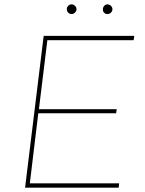

<svg xmlns="http://www.w3.org/2000/svg" viewBox="-20 -868 671 888"><path d="M601 -702 598 -682H199L160 -363H520L517 -344H157L118 -20H531L529 0H96L182 -702ZM289 -825Q289 -835 296 -841.5Q303 -848 312 -848Q321 -847 327.5 -840.5Q334 -834 334 -825Q333 -816 326.5 -809.5Q320 -803 311 -803Q302 -803 295.5 -809.5Q289 -816 289 -825ZM456 -825Q456 -835 462.5 -841.5Q469 -848 478 -848Q487 -847 493.5 -840.5Q500 -834 500 -825Q500 -816 493 -809.5Q486 -803 477 -803Q468 -803 461.5 -809.5Q455 -816 456 -825Z"/></svg>

Font: Josefin Sans Thin
Style: Italic
Weight: 200
Italic angle: -7°
Designer: Santiago Orozco
Foundry: Typemade
Version: Version 2.000